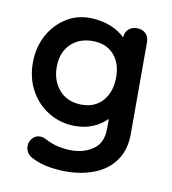

<svg xmlns="http://www.w3.org/2000/svg" viewBox="-58 -347 481 538"><g transform="rotate(10 182.5 -77.5)"><path d="M163 140Q142 140 116 136Q90 132 65 119Q46 109 46 88Q46 76 54.5 66Q63 56 76 56Q85 56 94 61Q113 71 132 75Q151 79 169 79Q205 79 231 60.5Q257 42 257 2V-26Q240 -9 217.5 0.5Q195 10 167 10Q126 10 92.5 -10Q59 -30 39.5 -65Q20 -100 20 -144Q20 -188 39 -223Q58 -258 91 -278Q124 -298 166 -295Q195 -293 217.5 -283.5Q240 -274 257 -258Q257 -272 266.5 -281Q276 -290 291 -290Q306 -290 315.5 -281Q325 -272 325 -258V4Q325 50 303.5 80.5Q282 111 245 125.5Q208 140 163 140ZM175 -52Q213 -52 235 -77.5Q257 -103 257 -145Q257 -185 235 -209Q213 -233 175 -233Q136 -233 112 -209Q88 -185 88 -144Q88 -104 111.5 -78Q135 -52 175 -52Z"/></g></svg>

Font: Dongle
Style: Regular
Weight: 400
Designer: Yanghee Ryu
Foundry: Yanghee Ryu
Version: Version 2.000